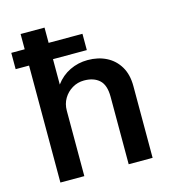

<svg xmlns="http://www.w3.org/2000/svg" viewBox="-108 -809 811 899"><g transform="rotate(-15 298.0 -360.0)"><path d="M74 0V-720H190V-444Q218 -482 258.5 -501.5Q299 -521 345 -521Q396 -521 435.5 -501Q475 -481 498 -442.5Q521 -404 521 -348V0H405V-327Q405 -384 378 -408.5Q351 -433 304 -433Q273 -433 247 -417.5Q221 -402 205.5 -376Q190 -350 190 -317V0ZM9 -567V-646H354V-567Z"/></g></svg>

Font: Chivo Medium
Style: Regular
Weight: 500
Designer: Hector Gatti
Foundry: Omnibus-Type
Version: Version 2.002